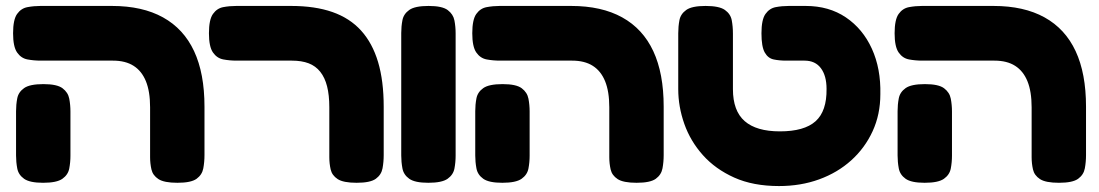

<svg xmlns="http://www.w3.org/2000/svg" viewBox="-20 -606 3699 646"><path d="M577 9Q532 9 513 -3.5Q494 -16 489.5 -36Q485 -56 485 -77V-245Q485 -298 471 -332.5Q457 -367 429.5 -384.5Q402 -402 360 -402H117Q94 -402 72.5 -406Q51 -410 37.5 -429.5Q24 -449 24 -494Q24 -540 37.5 -559Q51 -578 72.5 -582Q94 -586 116 -586H357Q459 -586 528.5 -547.5Q598 -509 633 -434Q668 -359 668 -247V-84Q668 -61 664 -39.5Q660 -18 641.5 -4.5Q623 9 577 9ZM125 9Q80 9 61 -4.5Q42 -18 38 -39.5Q34 -61 34 -83V-232Q34 -254 38 -275Q42 -296 61 -309.5Q80 -323 126 -323Q172 -323 190.5 -309Q209 -295 213 -274Q217 -253 217 -231V-82Q217 -60 213 -39Q209 -18 190 -4.5Q171 9 125 9Z M1180 9Q1135 9 1116 -3.5Q1097 -16 1092.5 -36Q1088 -56 1088 -77V-245Q1088 -286 1080.5 -315.5Q1073 -345 1057.5 -364.5Q1042 -384 1018.5 -393Q995 -402 962 -402H776Q753 -402 731.5 -406Q710 -410 696.5 -429.5Q683 -449 683 -494Q683 -540 696.5 -559Q710 -578 731 -582Q752 -586 775 -586H960Q1040 -586 1098.5 -565.5Q1157 -545 1195 -503Q1233 -461 1252 -397.5Q1271 -334 1271 -247V-84Q1271 -61 1267 -39.5Q1263 -18 1244.5 -4.5Q1226 9 1180 9Z M1421 9Q1376 9 1357 -4.5Q1338 -18 1334 -39.5Q1330 -61 1330 -83V-495Q1330 -517 1334 -538Q1338 -559 1357 -572.5Q1376 -586 1422 -586Q1468 -586 1486.5 -572Q1505 -558 1509 -537Q1513 -516 1513 -494V-82Q1513 -60 1509 -39Q1505 -18 1486 -4.5Q1467 9 1421 9Z M2122 9Q2077 9 2058 -3.5Q2039 -16 2034.5 -36Q2030 -56 2030 -77V-245Q2030 -298 2016 -332.5Q2002 -367 1974.5 -384.5Q1947 -402 1905 -402H1662Q1639 -402 1617.5 -406Q1596 -410 1582.5 -429.5Q1569 -449 1569 -494Q1569 -540 1582.5 -559Q1596 -578 1617.5 -582Q1639 -586 1661 -586H1902Q2004 -586 2073.5 -547.5Q2143 -509 2178 -434Q2213 -359 2213 -247V-84Q2213 -61 2209 -39.5Q2205 -18 2186.5 -4.5Q2168 9 2122 9ZM1670 9Q1625 9 1606 -4.5Q1587 -18 1583 -39.5Q1579 -61 1579 -83V-232Q1579 -254 1583 -275Q1587 -296 1606 -309.5Q1625 -323 1671 -323Q1717 -323 1735.5 -309Q1754 -295 1758 -274Q1762 -253 1762 -231V-82Q1762 -60 1758 -39Q1754 -18 1735 -4.5Q1716 9 1670 9Z M2601 20Q2514 20 2450.5 -8.5Q2387 -37 2345 -84Q2303 -131 2282.5 -189Q2262 -247 2262 -306V-494Q2262 -517 2266 -538Q2270 -559 2289 -572.5Q2308 -586 2354 -586Q2400 -586 2419 -572.5Q2438 -559 2442 -538Q2446 -517 2446 -493V-306Q2446 -233 2485.5 -198.5Q2525 -164 2604 -164Q2686 -164 2724 -198Q2762 -232 2761 -307Q2761 -351 2742 -376.5Q2723 -402 2687 -402H2625Q2602 -402 2583 -406Q2564 -410 2553 -429.5Q2542 -449 2542 -494Q2542 -540 2555.5 -559Q2569 -578 2590 -582Q2611 -586 2634 -586H2691Q2769 -586 2826 -547.5Q2883 -509 2913.5 -442Q2944 -375 2942 -289Q2942 -221 2916 -164.5Q2890 -108 2844 -66.5Q2798 -25 2736 -2.5Q2674 20 2601 20Z M3543 9Q3498 9 3479 -3.5Q3460 -16 3455.5 -36Q3451 -56 3451 -77V-245Q3451 -298 3437 -332.5Q3423 -367 3395.5 -384.5Q3368 -402 3326 -402H3083Q3060 -402 3038.5 -406Q3017 -410 3003.5 -429.5Q2990 -449 2990 -494Q2990 -540 3003.5 -559Q3017 -578 3038.5 -582Q3060 -586 3082 -586H3323Q3425 -586 3494.5 -547.5Q3564 -509 3599 -434Q3634 -359 3634 -247V-84Q3634 -61 3630 -39.5Q3626 -18 3607.5 -4.5Q3589 9 3543 9ZM3091 9Q3046 9 3027 -4.5Q3008 -18 3004 -39.5Q3000 -61 3000 -83V-232Q3000 -254 3004 -275Q3008 -296 3027 -309.5Q3046 -323 3092 -323Q3138 -323 3156.5 -309Q3175 -295 3179 -274Q3183 -253 3183 -231V-82Q3183 -60 3179 -39Q3175 -18 3156 -4.5Q3137 9 3091 9Z"/></svg>

Font: Fredoka SemiExpanded
Style: Bold
Weight: 700
Width: 6
Designer: Ben Nathan
Foundry: Milena B. Brandão, Ben Nathan
Version: Version 2.001